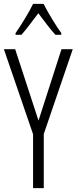

<svg xmlns="http://www.w3.org/2000/svg" viewBox="-20 -967 394 987"><path d="M204 -947H150C129 -903 88 -837 60 -797V-788H90C116 -816 149 -863 177 -899C206 -861 237 -818 265 -788H295V-797C272 -828 227 -901 204 -947ZM178 -347 58 -714H0L150 -277V0H205V-278L354 -714H296Z"/></svg>

Font: Noto Sans Arabic ExtCond Light
Style: Regular
Weight: 300
Width: 2
Designer: Monotype Design Team, Nadine Chahine, Nizar Qandah and Khaled Hosny
Foundry: Monotype Imaging Inc.
Version: Version 2.012